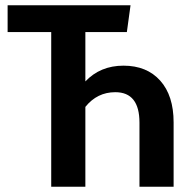

<svg xmlns="http://www.w3.org/2000/svg" viewBox="-20 -711 706 731"><path d="M450 -461Q539 -461 590 -404Q641 -347 641 -245V0H511V-244Q511 -360 419 -360Q350 -360 305 -304V0H175V-589H9V-691H477L463 -589H305V-401Q362 -461 450 -461Z"/></svg>

Font: Fira Sans Condensed Medium
Style: Regular
Weight: 500
Width: 3
Designer: Carrois Corporate & Edenspiekermann AG
Foundry: Carrois Corporate GbR & Edenspiekermann AG
Version: Version 4.203;PS 004.203;hotconv 1.0.88;makeotf.lib2.5.64775